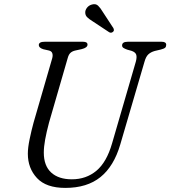

<svg xmlns="http://www.w3.org/2000/svg" viewBox="-20 -904 832 938"><path d="M527.5 -203.5 643.5 -602.5Q649.5 -624.5 645.5 -636.8Q641.5 -649 623 -655.5L601.5 -661.5Q589 -666 582.8 -670.2Q576.5 -674.5 576.5 -682Q576.5 -700 604 -700H770Q792 -700 792 -685Q792 -676 786.8 -671Q781.5 -666 765.5 -662L736 -655Q716.5 -649.5 704.5 -638.2Q692.5 -627 685.5 -601L567.5 -198Q536.5 -92 471 -39Q405.5 14 299 14Q205.5 14 160.8 -34Q116 -82 116 -153Q116 -182.5 124.8 -224.5Q133.5 -266.5 144 -305L235 -619Q239 -633 235.5 -643.8Q232 -654.5 218 -657.5L191.5 -663.5Q169.5 -670.5 169.5 -684Q170 -700 198 -700H386Q407.5 -700 407.5 -686Q407.5 -671 379 -664L347 -657Q332.5 -653.5 324 -645.5Q315.5 -637.5 311 -621L219.5 -305Q207 -258 200.5 -222Q194 -186 194 -158.5Q194 -94 230.2 -61Q266.5 -28 331 -28Q401 -28 451 -69.8Q501 -111.5 527.5 -203.5ZM482 -846 534 -766.5Q536 -762 536.5 -757.2Q537 -752.5 532 -748.5Q523.5 -741 513.5 -746.5L431 -801Q415.5 -810.5 406 -819.8Q396.5 -829 396.5 -842.5Q396 -854.5 405 -866.2Q414 -878 429.5 -882Q448 -887 459.2 -876.2Q470.5 -865.5 482 -846Z"/></svg>

Font: Fraunces 9pt S050 Light
Style: Italic
Weight: 300
Italic angle: -16°
Version: Version 1.000; ttfautohint (v1.8.3)